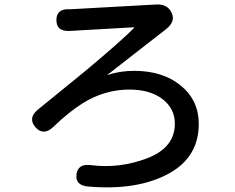

<svg xmlns="http://www.w3.org/2000/svg" viewBox="-20 -778 1040 851"><path d="M374 49Q313 45 319 -4Q324 -54 384 -46Q512 -30 633.5 -77Q755 -124 755 -230Q755 -297 700 -339Q645 -381 554 -381Q443 -381 346 -320Q285 -282 217 -216Q173 -174 137 -214Q102 -255 149 -293L359 -464Q519 -598 573 -653Q577 -657 572 -657L291 -641Q230 -637 230 -689Q230 -741 291 -737Q300 -737 328 -739L671 -758Q723 -761 741 -721Q759 -682 715 -648L457 -447Q453 -444 458 -446Q512 -464 575 -464Q702 -464 781.5 -398.5Q861 -333 861 -229Q861 -81 727 -8Q588 67 374 49Z"/></svg>

Font: Resource Han Rounded CN Medium
Style: Regular
Weight: 500
Designer: Cyano Hao (round all glyphs); Ryoko NISHIZUKA 西塚涼子 (kana, bopomofo & ideographs); Paul D. Hunt (Latin, Greek & Cyrillic)
Foundry: Cyano Hao
Version: 0.990